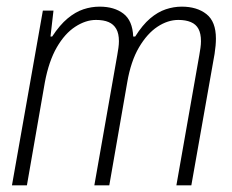

<svg xmlns="http://www.w3.org/2000/svg" viewBox="-20 -558 699 578"><path d="M16 0 109 -526H141L132 -448H137Q160 -483 183.5 -502.5Q207 -522 231 -530Q255 -538 280 -538Q324 -538 351.5 -517Q379 -496 381 -448H387Q409 -483 432 -502.5Q455 -522 479 -530Q503 -538 527 -538Q573 -538 601.5 -515.5Q630 -493 630 -442Q630 -432 629 -420.5Q628 -409 626 -396L556 0H511L580 -392Q582 -403 583.5 -414Q585 -425 585 -434Q585 -457 577.5 -471Q570 -485 554.5 -491.5Q539 -498 517 -498Q485 -498 454 -477.5Q423 -457 398.5 -415.5Q374 -374 363 -310L309 0H264L333 -392Q335 -403 336.5 -414Q338 -425 338 -434Q338 -457 330 -471Q322 -485 307 -491.5Q292 -498 269 -498Q238 -498 206.5 -477.5Q175 -457 151 -415.5Q127 -374 115 -310L61 0Z"/></svg>

Font: Archivo Condensed Thin
Style: Italic
Weight: 250
Width: 3
Italic angle: -10°
Designer: Hector Gatti
Foundry: Omnibus-Type
Version: Version 2.001